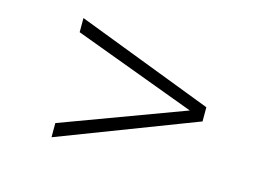

<svg xmlns="http://www.w3.org/2000/svg" viewBox="-75 -706 1150 812"><g transform="rotate(15 500.0 -300.0)"><path d="M200.2 -39.1V-101.1L735.8 -299.8L200.2 -499V-561L799.8 -331.1V-269Z"/></g></svg>

Font: BabelStone Ogham Pictish
Style: Regular
Weight: 400
Designer: Andrew West
Foundry: BabelStone
Version: Version 1.02 March 14, 2022